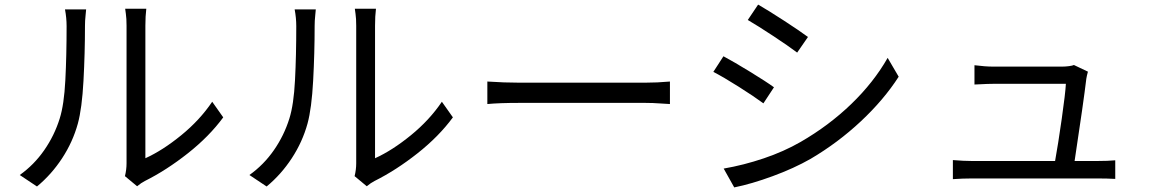

<svg xmlns="http://www.w3.org/2000/svg" viewBox="-20 -788 5020 836"><path d="M531 -77V-676Q531 -708 528 -728Q525 -748 525 -750H617Q613 -718 613 -676V-99Q688 -133 769 -199Q850 -265 904 -345L952 -277Q891 -194 798 -120.5Q705 -47 611 0Q595 8 577 23L524 -21Q531 -49 531 -77ZM240 -272Q259 -332 264.5 -439Q270 -546 270 -674Q270 -710 263 -747H355Q355 -742 352.5 -720Q350 -698 350 -675Q350 -557 343.5 -436.5Q337 -316 319 -250Q297 -170 250.5 -99Q204 -28 141 24L66 -26Q128 -70 172.5 -134Q217 -198 240 -272Z M1531 -77V-676Q1531 -708 1528 -728Q1525 -748 1525 -750H1617Q1613 -718 1613 -676V-99Q1688 -133 1769 -199Q1850 -265 1904 -345L1952 -277Q1891 -194 1798 -120.5Q1705 -47 1611 0Q1595 8 1577 23L1524 -21Q1531 -49 1531 -77ZM1240 -272Q1259 -332 1264.5 -439Q1270 -546 1270 -674Q1270 -710 1263 -747H1355Q1355 -742 1352.5 -720Q1350 -698 1350 -675Q1350 -557 1343.5 -436.5Q1337 -316 1319 -250Q1297 -170 1250.5 -99Q1204 -28 1141 24L1066 -26Q1128 -70 1172.5 -134Q1217 -198 1240 -272Z M2241 -428H2789Q2842 -428 2897 -433V-335Q2888 -335 2855.5 -337.5Q2823 -340 2790 -340H2241Q2154 -340 2102 -335V-433Q2177 -428 2241 -428Z M3498 -627 3451 -559Q3414 -587 3346.5 -631.5Q3279 -676 3236 -701L3281 -768Q3323 -744 3393 -698.5Q3463 -653 3498 -627ZM3350 -408 3304 -338Q3265 -367 3197 -410Q3129 -453 3086 -475L3130 -543Q3175 -519 3246 -475.5Q3317 -432 3350 -408ZM3466 -170Q3589 -241 3686.5 -335Q3784 -429 3845 -536L3893 -454Q3828 -353 3728 -259.5Q3628 -166 3509 -96Q3437 -55 3344.5 -21Q3252 13 3177 28L3131 -54Q3218 -69 3305.5 -98.5Q3393 -128 3466 -170Z M4836 -90V-9Q4800 -11 4760 -11H4212Q4173 -11 4129 -8V-91Q4177 -87 4212 -87H4574Q4587 -158 4603 -270.5Q4619 -383 4621 -423H4303Q4282 -423 4246 -421L4223 -420V-504Q4271 -498 4302 -498H4606Q4619 -498 4634.5 -500Q4650 -502 4656 -505L4717 -476Q4712 -458 4710 -445Q4698 -344 4659 -87H4757Q4805 -87 4836 -90Z"/></svg>

Font: Noto Sans SC
Style: Regular
Weight: 400
Designer: Ryoko NISHIZUKA ____ (kana & ideographs); Paul D. Hunt (Latin, Greek & Cyrillic); Wenlong ZHANG ___ (bopomofo); Sandoll 
Foundry: Adobe Systems Incorporated
Version: Version 1.004